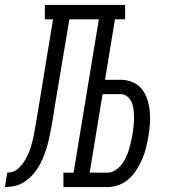

<svg xmlns="http://www.w3.org/2000/svg" viewBox="-76 -755 696 775"><path d="M-56 0 -47 -58Q-35 -58 -23.5 -62Q-12 -66 -2.5 -74.5Q7 -83 14.5 -93Q22 -103 28 -114Q34 -125 39 -136Q44 -147 47.5 -158.5Q51 -170 54 -181.5Q57 -193 59.5 -205Q62 -217 64 -228.5Q66 -240 68 -252Q72 -272 75 -293Q78 -314 82 -335L138 -677H105V-735H429V-677H388L348 -433H411Q436 -433 459 -423.5Q482 -414 496.5 -395.5Q511 -377 518.5 -354Q526 -331 528.5 -306Q531 -281 529 -255Q527 -229 523 -204Q519 -181 513.5 -158.5Q508 -136 498.5 -114Q489 -92 476 -71Q463 -50 445 -33.5Q427 -17 404 -8.5Q381 0 358 0H180V-58H221L323 -677H204L145 -325Q144 -320 143.5 -314.5Q143 -309 142 -304Q139 -285 135.5 -265.5Q132 -246 128.5 -227Q125 -208 120.5 -189Q116 -170 110 -151Q104 -132 96 -113.5Q88 -95 77 -77.5Q66 -60 51.5 -45Q37 -30 19.5 -19Q2 -8 -17.5 -4Q-37 0 -56 0ZM286 -58H358Q374 -58 389 -67.5Q404 -77 414.5 -90.5Q425 -104 432 -119Q439 -134 444 -150Q449 -166 452.5 -181.5Q456 -197 459 -213Q461 -229 463 -245.5Q465 -262 465 -278.5Q465 -295 463.5 -310.5Q462 -326 456 -340.5Q450 -355 438.5 -365Q427 -375 411 -375H338Z"/></svg>

Font: Iosevka Curly Slab LtEx
Style: Italic
Weight: 300
Width: 7
Italic angle: -9°
Monospace: yes
Designer: Belleve Invis
Foundry: Belleve Invis
Version: Version 11.1.0; ttfautohint (v1.8.3)